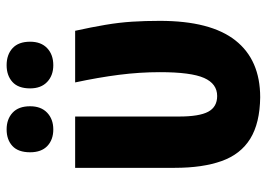

<svg xmlns="http://www.w3.org/2000/svg" viewBox="-133 -664 806 580"><g transform="rotate(-90 270.0 -374.0)"><path d="M266 9Q188 8 141 -21Q94 -50 73.5 -107.5Q53 -165 53 -249V-550H208V-236Q208 -175 222.5 -148Q237 -121 270 -121Q307 -121 324.5 -160.5Q342 -200 342 -294Q342 -355 334 -417.5Q326 -480 311 -550H467Q478 -500 485 -458.5Q492 -417 494.5 -378Q497 -339 497 -294Q497 -141 438 -66Q379 9 266 9ZM100 -686Q100 -722 119 -739.5Q138 -757 169 -757Q200 -757 219.5 -739Q239 -721 239 -686Q239 -653 219.5 -634.5Q200 -616 169 -616Q138 -616 119 -634Q100 -652 100 -686ZM293 -686Q293 -722 312.5 -739.5Q332 -757 363 -757Q395 -757 414.5 -739Q434 -721 434 -686Q434 -653 414.5 -634.5Q395 -616 363 -616Q332 -616 312.5 -634.5Q293 -653 293 -686Z"/></g></svg>

Font: Noto Sans Display Condensed ExtraBold
Style: Regular
Weight: 800
Width: 3
Designer: Monotype Design Team
Foundry: Monotype Imaging Inc.
Version: Version 2.003